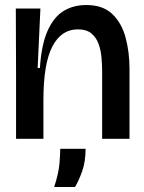

<svg xmlns="http://www.w3.org/2000/svg" viewBox="-20 -553 574 765"><path d="M44 0V-259L43 -519H141L130 -282H139Q145 -375 169.5 -430Q194 -485 233 -509Q272 -533 324 -533Q390 -533 427.5 -497Q465 -461 480.5 -403Q496 -345 496 -279V0H387V-266Q387 -293 384.5 -322.5Q382 -352 373 -377.5Q364 -403 344.5 -419.5Q325 -436 290 -436Q224 -436 188.5 -367.5Q153 -299 153 -155V0ZM196 192Q214 136 217 98Q220 60 220 40H321Q321 91 307.5 129Q294 167 279 192Z"/></svg>

Font: Bricolage Grotesque 48pt Medium
Style: Regular
Weight: 500
Designer: Mathieu Triay
Foundry: Atelier Triay
Version: Version 1.000; ttfautohint (v1.8.4.7-5d5b);gftools[0.9.32]